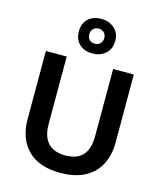

<svg xmlns="http://www.w3.org/2000/svg" viewBox="-143 -1105 1029 1219"><g transform="rotate(15 371.5 -496.0)"><path d="M660 -266Q660 -185 628 -122.5Q596 -60 531.5 -25Q467 10 368 10Q229 10 155.5 -64Q82 -138 82 -266V-714H219V-271Q219 -189 257.5 -147Q296 -105 372 -105Q426 -105 459.5 -125Q493 -145 508.5 -182Q524 -219 524 -272V-714H660ZM370 -775Q317 -775 284.5 -805.5Q252 -836 252 -889Q252 -942 284.5 -972Q317 -1002 370 -1002Q421 -1002 456 -972Q491 -942 491 -890Q491 -836 456.5 -805.5Q422 -775 370 -775ZM370 -839Q391 -839 405 -852.5Q419 -866 419 -889Q419 -912 405 -925Q391 -938 370 -938Q349 -938 335 -925Q321 -912 321 -889Q321 -866 333.5 -852.5Q346 -839 370 -839Z"/></g></svg>

Font: Noto Sans Oriya SemiBold
Style: Regular
Weight: 600
Version: Version 2.003